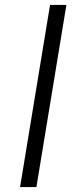

<svg xmlns="http://www.w3.org/2000/svg" viewBox="-20 -755 340 775"><path d="M61 0 182 -735H248L127 0Z"/></svg>

Font: Iosevka Aile Light Oblique
Style: Regular
Weight: 300
Italic angle: -9°
Designer: Belleve Invis
Foundry: Belleve Invis
Version: Version 31.1.0; ttfautohint (v1.8.4)